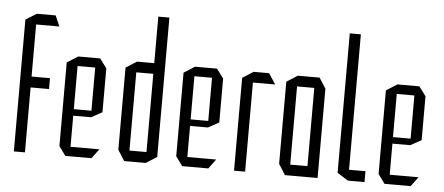

<svg xmlns="http://www.w3.org/2000/svg" viewBox="-50 -852 2234 966"><g transform="rotate(5 1067.0 -369.5)"><path d="M104 -328 49 -383H197V-328ZM48 0V-383H49L104 -328V0ZM48 -383V-666L103 -700H104V-383ZM104 -646V-700H198L221 -647V-646Z M308 0 274 -47V-48H475V-47L440 0ZM274 -48V-469L329 -504H330V-48ZM330 -205V-238H419V-205ZM330 -456V-504H440L475 -457V-456ZM419 -205V-456H475V-235L420 -205Z M768 -451 713 -504V-739H769V-451ZM627 -450V-504H726L769 -451V-450ZM605 0 571 -54V-55H713V0ZM571 -55V-469L626 -504H627V-55ZM713 0V-450H769V-35L714 0Z M898 0 864 -47V-48H1065V-47L1030 0ZM864 -48V-469L919 -504H920V-48ZM920 -205V-238H1009V-205ZM920 -456V-504H1030L1065 -457V-456ZM1009 -205V-456H1065V-235L1010 -205Z M1160 0V-469L1215 -504H1216V0ZM1216 -450V-504H1293L1328 -451V-450Z M1439 -450V-504H1548L1582 -451V-450ZM1417 0 1383 -54V-55H1526V0ZM1383 -55V-469L1438 -504H1439V-55ZM1526 0V-450H1582V0Z M1735 0 1680 -35V-739H1736V0ZM1736 0V-55H1819V0Z M1920 0 1886 -47V-48H2087V-47L2052 0ZM1886 -48V-469L1941 -504H1942V-48ZM1942 -205V-238H2031V-205ZM1942 -456V-504H2052L2087 -457V-456ZM2031 -205V-456H2087V-235L2032 -205Z"/></g></svg>

Font: Foldit Light
Style: Regular
Weight: 300
Version: Version 1.003